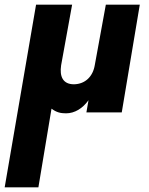

<svg xmlns="http://www.w3.org/2000/svg" viewBox="-45 -480 635 820"><path d="M263 -460H109L-25 320H119L175 -16C196 0 214 4 237 4C274 4 308 -17 333 -52L324 0H475L552 -460H407L360 -203C352 -153 319 -121 271 -120C223 -120 209 -154 216 -201Z"/></svg>

Font: Jost*
Style: Bold Italic
Weight: 700
Italic angle: -10°
Version: Version 3.7